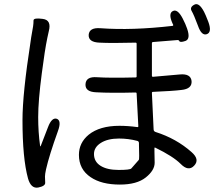

<svg xmlns="http://www.w3.org/2000/svg" viewBox="-20 -831 1040 905"><path d="M160 53Q126 59 112 10Q86 -85 86 -265Q86 -389 124 -634L127 -655Q131 -681 136 -707Q138 -721 138 -734.5Q138 -748 181 -742Q224 -737 210 -684Q208 -677 203 -652Q191 -594 177 -485Q160 -356 160 -279Q160 -208 169 -143Q170 -138 172 -143L206 -231Q224 -279 248 -271Q271 -262 253 -213Q212 -99 197 -33Q192 -10 192 1Q192 12 193 29Q195 46 160 53ZM545 39Q458 39 407 4Q352 -33 352 -101Q352 -158 398 -196Q450 -238 543 -238Q583 -238 627 -232Q632 -231 632 -236L624 -390Q624 -395 619 -395Q504 -392 433 -396Q381 -398 383 -434Q385 -471 437 -467Q495 -463 619 -466Q624 -466 624 -471V-625Q624 -630 619 -630Q504 -627 449 -630Q396 -632 398 -667Q401 -702 453 -698Q603 -687 793 -709Q798 -710 796 -715L793 -721Q772 -768 795 -779Q817 -790 841 -744Q855 -717 862 -696Q879 -647 854 -638Q828 -629 825 -638Q823 -643 814 -642L702 -633Q696 -633 696 -627V-474Q696 -469 701 -469L827 -480Q879 -485 883 -449Q886 -412 835 -407Q796 -402 701 -398Q696 -398 696 -393L704 -222Q704 -212 713 -209Q811 -178 883 -114Q923 -79 895 -50Q868 -21 831 -59Q796 -94 712 -135Q708 -137 708 -132V-116Q709 -90 709 -64Q709 -28 667 5.5Q625 39 545 39ZM599 -37Q616 -57 634 -77Q636 -79 636 -97Q636 -123 635 -149V-156Q635 -165 627 -167Q585 -178 541 -178Q488 -178 455.5 -157.5Q423 -137 423 -105Q423 -69 454 -49.5Q485 -30 539 -30Q593 -30 599 -37ZM955 -670Q930 -661 913 -710Q894 -761 883.5 -779Q873 -797 896 -809Q918 -821 942 -775Q948 -764 962 -728Q980 -679 955 -670Z"/></svg>

Font: Resource Han Rounded HK
Style: Regular
Weight: 400
Designer: Cyano Hao (round all glyphs); Ryoko NISHIZUKA  (kana, bopomofo & ideographs); Paul D. Hunt (Latin, Greek & Cyrillic); Sa
Foundry: Cyano Hao
Version: 0.990